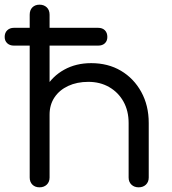

<svg xmlns="http://www.w3.org/2000/svg" viewBox="-20 -801 735 821"><path d="M573 0Q554 0 542 -11.5Q530 -23 530 -42V-275Q530 -327 508 -366.5Q486 -406 447 -428.5Q408 -451 358 -451Q309 -451 271.5 -433.5Q234 -416 213 -384.5Q192 -353 192 -311L144 -312Q146 -376 175 -425.5Q204 -475 254.5 -503Q305 -531 370 -531Q442 -531 497 -498.5Q552 -466 584 -408Q616 -350 616 -275V-42Q616 -23 604 -11.5Q592 0 573 0ZM149 0Q130 0 118.5 -11.5Q107 -23 107 -42V-738Q107 -758 118.5 -769.5Q130 -781 149 -781Q168 -781 180 -769.5Q192 -758 192 -738V-42Q192 -23 180 -11.5Q168 0 149 0ZM39 -606Q22 -606 11 -616Q0 -626 0 -643Q0 -661 11 -671.5Q22 -682 39 -682H400Q418 -682 428.5 -671.5Q439 -661 439 -643Q439 -626 428.5 -616Q418 -606 400 -606Z"/></svg>

Font: Comfortaa Medium
Style: Regular
Weight: 500
Designer: Johan Aakerlund
Foundry: Johan Aakerlund
Version: Version 3.104; ttfautohint (v1.8.1.43-b0c9)